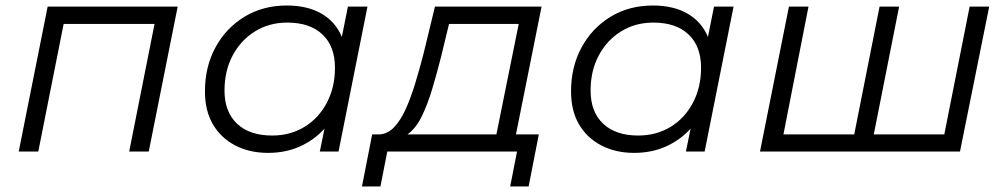

<svg xmlns="http://www.w3.org/2000/svg" viewBox="-20 -550 3659 697"><path d="M48 0 153 -526H625L520 0H449L541 -463H211L119 0Z M953 5Q886 5 834 -22Q782 -49 753 -98.5Q724 -148 724 -218Q724 -308 762.5 -378.5Q801 -449 868 -489.5Q935 -530 1021 -530Q1096 -530 1147 -500.5Q1198 -471 1221 -416L1243 -526H1314L1209 0H1141L1158 -83Q1121 -42 1069 -18.5Q1017 5 953 5ZM968 -58Q1034 -58 1085.5 -89.5Q1137 -121 1166.5 -177Q1196 -233 1196 -304Q1196 -382 1150.5 -425Q1105 -468 1023 -468Q957 -468 905.5 -436Q854 -404 824.5 -348.5Q795 -293 795 -221Q795 -144 840.5 -101Q886 -58 968 -58Z M1294 127 1331 -62H1358Q1388 -64 1411.5 -89Q1435 -114 1453.5 -155.5Q1472 -197 1487.5 -248Q1503 -299 1517 -353L1559 -526H1946L1853 -62H1936L1899 127H1832L1857 0H1386L1361 127ZM1782 -62 1863 -463H1610L1581 -343Q1566 -284 1549 -227Q1532 -170 1510.5 -126.5Q1489 -83 1459 -62Z M2282 5Q2215 5 2163 -22Q2111 -49 2082 -98.5Q2053 -148 2053 -218Q2053 -308 2091.5 -378.5Q2130 -449 2197 -489.5Q2264 -530 2350 -530Q2425 -530 2476 -500.5Q2527 -471 2550 -416L2572 -526H2643L2538 0H2470L2487 -83Q2450 -42 2398 -18.5Q2346 5 2282 5ZM2297 -58Q2363 -58 2414.5 -89.5Q2466 -121 2495.5 -177Q2525 -233 2525 -304Q2525 -382 2479.5 -425Q2434 -468 2352 -468Q2286 -468 2234.5 -436Q2183 -404 2153.5 -348.5Q2124 -293 2124 -221Q2124 -144 2169.5 -101Q2215 -58 2297 -58Z M3081 -62 3173 -526H3244L3152 -62H3408L3500 -526H3571L3465 0H2739L2844 -526H2915L2824 -62Z"/></svg>

Font: Montserrat
Style: Italic
Weight: 400
Italic angle: -11.3°
Designer: Julieta Ulanovsky
Foundry: Julieta Ulanovsky
Version: Version 9.000; ttfautohint (v1.8.4.7-5d5b)